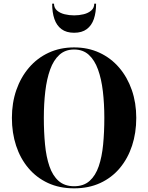

<svg xmlns="http://www.w3.org/2000/svg" viewBox="-20 -1019 809 1049"><path d="M385 10Q305 10 242 -19.2Q179 -48.5 135 -100.8Q91 -153 68 -223Q45 -293 45 -375Q45 -457 69.2 -527Q93.5 -597 138.5 -649.5Q183.5 -702 246 -731Q308.5 -760 385 -760Q461 -760 523.5 -731Q586 -702 631 -649.5Q676 -597 700.2 -527Q724.5 -457 724.5 -375Q724.5 -293 701.5 -223Q678.5 -153 634.5 -100.5Q590.5 -48 527.5 -19Q464.5 10 385 10ZM385 -1.5Q437 -1.5 469.5 -30.5Q502 -59.5 519.5 -110.8Q537 -162 543.5 -229.8Q550 -297.5 550 -375Q550 -452.5 542 -520.2Q534 -588 515.5 -639.2Q497 -690.5 465.2 -719.5Q433.5 -748.5 385 -748.5Q336.5 -748.5 304.5 -719.5Q272.5 -690.5 254 -639.2Q235.5 -588 227.5 -520.2Q219.5 -452.5 219.5 -375Q219.5 -297.5 226 -229.8Q232.5 -162 250 -110.8Q267.5 -59.5 300.2 -30.5Q333 -1.5 385 -1.5ZM385 -840Q342.5 -840 316 -859.8Q289.5 -879.5 277.2 -915.2Q265 -951 265 -999H275Q275 -976 291.2 -961.8Q307.5 -947.5 332.8 -941.2Q358 -935 385 -935Q412 -935 437.2 -941.2Q462.5 -947.5 478.8 -961.8Q495 -976 495 -999H505Q505 -951 492.8 -915.2Q480.5 -879.5 454 -859.8Q427.5 -840 385 -840Z"/></svg>

Font: Bodoni Moda 18pt
Style: Bold
Weight: 700
Designer: Owen Earl
Foundry: indestructible type
Version: Version 2.004